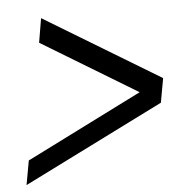

<svg xmlns="http://www.w3.org/2000/svg" viewBox="-45 -618 669 655"><g transform="rotate(-5 289.5 -290.5)"><path d="M20 -9 501 -249 516 -332 119 -572 105 -489 432 -291 35 -92Z"/></g></svg>

Font: Uncut Sans
Style: Italic
Weight: 400
Italic angle: -10°
Designer: Kasper Nordkvist
Foundry: Uncut Type
Version: Version 1.111;FEAKit 1.0